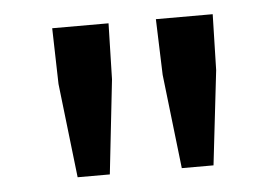

<svg xmlns="http://www.w3.org/2000/svg" viewBox="-34 -819 587 404"><g transform="rotate(-5 259.0 -616.5)"><path d="M115 -458H183L205 -657L208 -775H89L92 -657ZM335 -458H402L425 -657L428 -775H308L312 -657Z"/></g></svg>

Font: Noto Sans CJK SC Medium
Style: Regular
Weight: 500
Designer: Ryoko NISHIZUKA 西塚涼子 (kana, bopomofo & ideographs); Paul D. Hunt (Latin, Greek & Cyrillic); Sandoll Communications 산돌커뮤니
Foundry: Adobe
Version: Version 2.004;hotconv 1.0.118;makeotfexe 2.5.65603